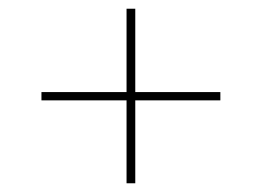

<svg xmlns="http://www.w3.org/2000/svg" viewBox="-20 -570 600 440"><path d="M485 -359H290V-550H270V-359H75V-340H270V-150H290V-340H485Z"/></svg>

Font: Montserrat-Alt1 Thin
Style: Regular
Weight: 100
Designer: Differentunic
Foundry: Differentunic
Version: Version 7.222